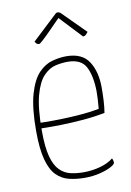

<svg xmlns="http://www.w3.org/2000/svg" viewBox="-82 -751 554 812"><g transform="rotate(-10 195.0 -344.5)"><path d="M216 10Q180 10 149 2.5Q118 -5 95 -28Q72 -51 59.5 -97.5Q47 -144 47 -221Q47 -320 64 -378.5Q81 -437 108 -465Q135 -493 166.5 -501.5Q198 -510 227 -510Q295 -510 323.5 -466Q352 -422 352 -354Q352 -325 350.5 -297Q349 -269 345 -246Q300 -237 251 -233Q202 -229 160 -228Q118 -227 92 -227.5Q66 -228 66 -228V-252Q66 -252 92.5 -251.5Q119 -251 159.5 -252Q200 -253 244 -256.5Q288 -260 324 -267Q326 -290 327 -307Q328 -324 328 -342Q327 -408 307 -447Q287 -486 228 -486Q204 -486 177 -480Q150 -474 125.5 -449Q101 -424 86 -369Q71 -314 71 -217Q71 -147 82 -106.5Q93 -66 113 -46Q133 -26 159 -20Q185 -14 215 -14Q252 -14 286.5 -23.5Q321 -33 343 -51Q346 -45 347 -40Q348 -35 348 -32Q348 -25 329.5 -15Q311 -5 281 2.5Q251 10 216 10ZM312 -580Q312 -580 298.5 -594.5Q285 -609 267.5 -627.5Q250 -646 236.5 -660.5Q223 -675 223 -675Q223 -675 209 -661Q195 -647 176.5 -628Q158 -609 142.5 -595Q127 -581 125 -581Q115 -581 110.5 -587.5Q106 -594 106 -594L216 -697Q218 -699 224 -699Q227 -699 230.5 -697.5Q234 -696 238 -692Q238 -692 252.5 -677.5Q267 -663 286 -644Q305 -625 319.5 -610.5Q334 -596 334 -596Q334 -596 327.5 -588Q321 -580 312 -580Z"/></g></svg>

Font: Yanone Kaffeesatz ExtraLight
Style: Regular
Weight: 200
Designer: Yanone (Cyrillic: Daniel Pouzeot, Huerta Tipografica, and Cyreal)
Foundry: Yanone
Version: Version 2.003